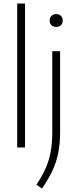

<svg xmlns="http://www.w3.org/2000/svg" viewBox="-20 -828 434 1078"><path d="M76.5 0V-808H120.5V0ZM215.5 230.5 184.5 209Q215.5 163 235.2 119Q255 75 264.2 26Q273.5 -23 273.5 -83.5V-540.5H317.5V-88Q317.5 -21.5 306.8 31.5Q296 84.5 273.5 132.2Q251 180 215.5 230.5ZM295.5 -677Q279 -677 269 -686.5Q259 -696 259 -712.5Q259 -729 269 -739Q279 -749 295.5 -749Q312 -749 322 -739Q332 -729 332 -712.5Q332 -696 322 -686.5Q312 -677 295.5 -677Z"/></svg>

Font: Encode Sans SmCnd XLt
Style: Regular
Weight: 200
Width: 4
Designer: Multiple Designers
Foundry: Impallari Type
Version: Version 3.002; ttfautohint (v1.8.3) -l 8 -r 50 -G 200 -x 14 